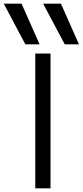

<svg xmlns="http://www.w3.org/2000/svg" viewBox="-88 -1020 447 1040"><path d="M49.3 -780 -67.7 -1000H28.7L126.4 -780ZM262.7 -780 145.7 -1000H242.1L339.7 -780ZM103 0V-730H185.7V0Z"/></svg>

Font: M PLUS 1 Thin
Style: Regular
Weight: 100
Designer: Coji Morishita
Foundry: UNDERFOREST DESIGN
Version: Version 1.001